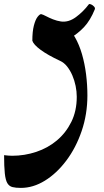

<svg xmlns="http://www.w3.org/2000/svg" viewBox="-44 -693 508 938"><path d="M58 225Q33 225 17 221Q1 217 -8 202Q-17 187 -20.5 154Q-24 121 -24 65Q-12 66 -5 67Q2 68 15 68Q76 68 133 49Q190 30 234 -7Q278 -44 304.5 -97.5Q331 -151 331 -220Q331 -246 325.5 -273Q320 -300 309.5 -324.5Q299 -349 284 -368Q269 -387 249 -396Q189 -424 154.5 -449.5Q120 -475 114 -494Q114 -539 121.5 -568Q129 -597 139.5 -610.5Q150 -624 157 -624Q166 -622 181 -614Q196 -606 215 -598.5Q234 -591 254 -588Q291 -583 327 -609.5Q363 -636 390 -672Q393 -675 401 -671.5Q409 -668 415.5 -661Q422 -654 419 -647Q397 -593 366.5 -560.5Q336 -528 293 -503L273 -569Q301 -548 322 -511.5Q343 -475 356.5 -428.5Q370 -382 376.5 -330Q383 -278 383 -227Q383 -135 355 -53Q327 29 280 91.5Q233 154 175.5 189.5Q118 225 58 225Z"/></svg>

Font: Noto Rashi Hebrew
Style: Bold
Weight: 700
Version: Version 1.006